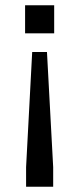

<svg xmlns="http://www.w3.org/2000/svg" viewBox="-20 -554 302 730"><path d="M158.6 -356.2 182.2 81.4V156H79.2V81.4L102.4 -356.2ZM186 -534V-427.2H75.4V-534Z"/></svg>

Font: Mozilla Headline ExtraLight
Style: Regular
Weight: 200
Designer: Studio DRAMA
Foundry: Studio DRAMA
Version: Version 1.000